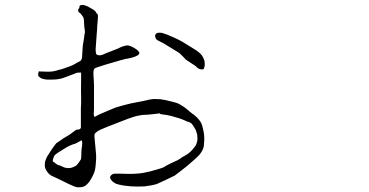

<svg xmlns="http://www.w3.org/2000/svg" viewBox="-20 -747 1540 801"><path d="M321.3 -162.1 293.9 -147.5Q288.1 -146.5 276.4 -141.6Q264.6 -136.7 256.8 -131.8Q249 -127 242.2 -123Q235.4 -119.1 223.6 -111.3Q211.9 -103.5 209 -100.6Q206.1 -97.7 202.1 -85.9Q198.2 -74.2 202.1 -72.3Q206.1 -70.3 212.9 -64.5Q219.7 -58.6 225.6 -57.6Q231.4 -56.6 240.2 -51.8Q249 -46.9 260.7 -45.9Q272.5 -44.9 280.3 -47.9Q288.1 -50.8 293.9 -53.7Q299.8 -56.6 307.6 -67.4Q315.4 -78.1 317.4 -82Q319.3 -85.9 319.3 -101.6Q319.3 -117.2 320.3 -124Q321.3 -130.9 322.3 -139.6Q323.2 -148.4 323.2 -149.4ZM625 -37.1Q653.3 -44.9 662.1 -48.8Q671.9 -55.7 692.4 -65.4Q712.9 -75.2 721.7 -79.1Q723.6 -80.1 734.4 -86.9Q738.3 -90.8 748 -95.7Q757.8 -100.6 766.6 -107.4Q773.4 -112.3 782.2 -122.1Q790 -130.9 794.9 -137.7Q798.8 -143.6 801.8 -154.3Q803.7 -161.1 803.7 -168.9Q803.7 -176.8 802.7 -185.5Q800.8 -193.4 796.9 -204.1Q795.9 -206.1 789.1 -217.8Q782.2 -228.5 780.3 -230.5Q776.4 -234.4 767.6 -238.3Q759.8 -239.3 752 -244.1Q744.1 -248 726.6 -253.9Q708 -259.8 692.4 -263.7Q676.8 -267.6 659.2 -269.5Q641.6 -271.5 648.4 -273.4Q655.3 -275.4 625 -271.5Q594.7 -267.6 575.2 -267.6Q554.7 -264.6 541 -260.7Q521.5 -254.9 474.6 -236.3Q416 -213.9 399.4 -206.1Q383.8 -199.2 375 -188.5Q374 -187.5 374 -176.8Q375 -166 377 -144.5Q379.9 -114.3 380.9 -101.6Q381.8 -86.9 379.9 -67.4Q378.9 -49.8 376 -37.1Q374 -27.3 366.2 -11.7Q358.4 2.9 351.6 12.7Q341.8 24.4 334 29.3Q327.1 33.2 314.5 34.2Q304.7 35.2 296.9 33.2Q290 31.2 268.6 21.5Q249 11.7 222.7 -1Q196.3 -13.7 193.4 -14.6Q185.5 -19.5 180.7 -25.4Q171.9 -36.1 168.9 -44.9Q166 -52.7 167 -64.5Q167 -71.3 170.9 -81.1Q173.8 -88.9 177.7 -95.7Q184.6 -107.4 195.3 -123Q210.9 -145.5 214.8 -149.4Q218.8 -152.3 246.1 -170.9Q272.5 -185.5 284.2 -195.3Q295.9 -205.1 299.8 -206.1Q303.7 -207 310.5 -207Q316.4 -210 317.4 -213.9Q317.4 -220.7 317.4 -237.3Q317.4 -253.9 317.4 -271.5Q317.4 -289.1 317.4 -295.9Q317.4 -302.7 318.4 -315.4Q318.4 -321.3 318.4 -344.7Q317.4 -361.3 318.4 -412.1Q318.4 -413.1 318.4 -443.4V-444.3H316.4Q304.7 -444.3 300.8 -443.4Q300.8 -443.4 278.3 -434.6Q259.8 -427.7 241.2 -420.9Q221.7 -415 198.2 -415Q172.9 -414.1 167 -416Q152.3 -418.9 149.4 -421.9Q141.6 -427.7 139.6 -430.7Q138.7 -432.6 139.6 -439.5L141.6 -449.2L165 -448.2Q191.4 -447.3 201.2 -449.2Q218.8 -453.1 239.3 -459Q268.6 -468.8 272.5 -470.7Q283.2 -474.6 293 -480.5Q299.8 -484.4 302.7 -486.3L306.6 -488.3H308.6V-489.3Q321.3 -493.2 322.3 -507.8Q325.2 -548.8 325.2 -554.7Q325.2 -556.6 331.1 -591.8Q333 -605.5 332 -606.4H334V-607.4V-619.1Q331.1 -636.7 331.1 -643.6Q331.1 -668 327.1 -675.8Q319.3 -687.5 316.4 -689.5V-690.4Q307.6 -696.3 306.6 -699.2Q305.7 -707 306.6 -708Q312.5 -714.8 311.5 -716.8Q309.6 -717.8 312.5 -722.7Q316.4 -726.6 325.2 -726.6Q331.1 -726.6 346.7 -719.7Q356.4 -713.9 367.2 -708Q370.1 -707 374 -703.1Q380.9 -697.3 380.9 -695.3V-694.3V-693.4Q388.7 -689.5 388.7 -679.7Q388.7 -669.9 385.7 -639.6Q385.7 -629.9 382.8 -595.7Q380.9 -573.2 379.9 -554.7Q377.9 -540 379.9 -528.3Q380.9 -519.5 386.7 -517.6Q392.6 -515.6 399.4 -516.6Q408.2 -517.6 420.9 -524.4L470.7 -543.9Q495.1 -556.6 511.7 -557.6Q524.4 -557.6 547.9 -542Q567.4 -528.3 558.6 -519.5Q548.8 -509.8 514.6 -502.9Q503.9 -502.9 411.1 -474.6Q374 -462.9 374 -460.9V-460Q367.2 -455.1 371.1 -417Q373 -392.6 372.1 -350.6Q372.1 -308.6 372.1 -306.6Q372.1 -304.7 372.1 -292Q372.1 -279.3 371.1 -269.5Q372.1 -259.8 376 -259.8Q385.7 -265.6 398.4 -271.5Q403.3 -273.4 432.6 -286.1Q457 -295.9 460.9 -297.9Q464.8 -298.8 480.5 -303.7Q494.1 -307.6 502 -309.6Q518.6 -313.5 525.4 -315.4Q531.2 -316.4 549.8 -320.3Q561.5 -322.3 576.2 -325.2Q590.8 -328.1 601.6 -331.1Q616.2 -334 625 -334Q631.8 -334 649.4 -333Q655.3 -332 671.9 -329.1Q683.6 -326.2 696.3 -323.2Q719.7 -317.4 722.7 -315.4Q733.4 -310.5 749 -299.8Q754.9 -295.9 770.5 -282.2Q778.3 -275.4 791 -266.6Q803.7 -255.9 810.5 -247.1Q817.4 -239.3 821.3 -229.5Q823.2 -225.6 827.1 -208Q830.1 -197.3 831.1 -187.5Q833 -170.9 832 -161.1Q831.1 -135.7 828.1 -128.9Q823.2 -114.3 810.5 -99.6Q802.7 -90.8 768.6 -61.5Q758.8 -52.7 729.5 -30.3Q712.9 -17.6 709 -14.6Q704.1 -11.7 676.8 1Q636.7 19.5 634.8 20.5Q616.2 26.4 585 30.3Q577.1 31.2 549.8 31.2Q539.1 31.2 526.4 30.3Q504.9 28.3 497.1 27.3Q490.2 26.4 477.5 23.4Q470.7 21.5 463.9 19.5Q454.1 14.6 448.2 8.8Q440.4 1 439.5 -5.9Q438.5 -10.7 444.3 -16.6Q449.2 -21.5 457 -22.5Q460 -22.5 483.4 -22.5Q511.7 -21.5 519.5 -21.5Q543 -21.5 559.6 -23.4Q574.2 -24.4 589.8 -28.3Q609.4 -32.2 625 -37.1ZM727.5 -526.4Q710.9 -536.1 690.9 -548.8Q670.9 -561.5 659.2 -567.9Q647.5 -574.2 640.6 -577.1Q632.8 -581.1 629.9 -586.9Q627 -592.8 627 -597.7Q627.9 -603.5 630.9 -606.4Q634.8 -609.4 640.6 -610.4Q646.5 -611.3 657.2 -609.4Q667 -606.4 677.2 -602.5Q687.5 -598.6 708 -589.4Q728.5 -580.1 743.2 -571.3Q757.8 -562.5 786.1 -544.9Q815.4 -527.3 823.7 -513.7Q832 -500 833.5 -488.8Q835 -477.5 833.5 -470.7Q832 -463.9 830.1 -460Q826.2 -456.1 816.4 -458Q806.6 -460 800.8 -466.8Q795.9 -472.7 782.2 -480.5Q769.5 -489.3 755.9 -498V-499H754.9Q743.2 -511.7 727.5 -526.4Z"/></svg>

Font: ToneOZ-Zhuyin-Tsuipita-TC
Style: Regular
Weight: 400
Designer: ÂÆ£ÂøóÂáåJeffrey Xuan(jeffreyx@gmail.com, ToneOZ.com) ÈòøÂù§(cjkFonts)
Foundry: ToneOZ
Version: Version 0.240710